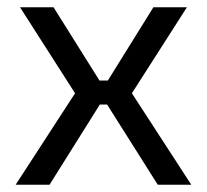

<svg xmlns="http://www.w3.org/2000/svg" viewBox="-20 -507 568 527"><path d="M274 -220 413 0H505L342 -251L493 -487H401L276 -286H253L127 -487H35L186 -251L23 0H116L254 -220Z"/></svg>

Font: SnT
Style: Regular
Weight: 400
Designer: Natanael Gama
Version: Version 1.001;PS 001.001;hotconv 1.0.70;makeotf.lib2.5.58329